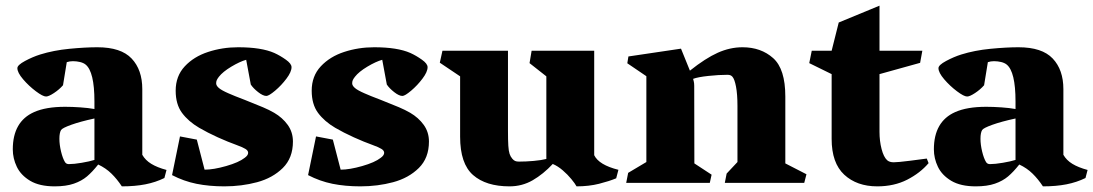

<svg xmlns="http://www.w3.org/2000/svg" viewBox="-20 -642 3838 674"><path d="M99.6 -248.5Q141.1 -267.1 208.5 -267.1Q233.9 -267.1 262 -265.1Q290 -263.2 311.5 -259.3V-285.6Q311.5 -390.6 280.3 -415.5Q272.9 -421.4 261 -424.3Q249 -427.2 235.8 -427.2Q224.6 -427.2 214.4 -423.8L201.2 -342.8Q188 -327.6 169.4 -315.4Q150.9 -303.2 141.6 -303.2Q130.4 -303.2 105.7 -321.8Q81.1 -340.3 61 -363.8Q41 -387.2 41 -402.8Q41 -413.6 67.9 -428Q94.7 -442.4 121.1 -450.7Q168 -465.3 223.6 -470.7Q279.3 -476.1 321.8 -476.1Q404.8 -476.1 442.1 -436.5Q479.5 -397 479.5 -329.1V-98.6Q490.2 -79.6 511 -66.9Q531.7 -54.2 564.5 -45.4L557.1 -17.1Q526.4 -2 490.2 5.1Q454.1 12.2 407.7 12.2Q390.6 -13.7 371.1 -32.7Q351.6 -51.8 324.7 -64.5Q304.2 -38.6 285.4 -22.7Q266.6 -6.8 239.3 2.7Q211.9 12.2 171.9 12.2Q118.7 12.2 85.9 -7.3Q53.2 -26.9 39.1 -56.4Q24.9 -85.9 24.9 -117.7Q24.9 -215.3 99.6 -248.5ZM221.7 -65.9Q239.7 -65.9 267.1 -70.6Q294.4 -75.2 311.5 -80.6V-226.1Q261.7 -215.3 230 -203.9Q198.2 -192.4 194.3 -185.5Q188.5 -175.8 188.5 -154.8Q188.5 -134.3 194.3 -110.1Q200.2 -85.9 208 -73.2Q212.4 -65.9 221.7 -65.9Z M748.5 -372.6Q743.2 -365.7 741 -360.8Q738.8 -356 738.8 -349.6Q738.8 -341.3 748.5 -333Q758.3 -324.7 781.7 -314.5Q801.3 -305.7 838.9 -291.5Q880.9 -274.9 902.8 -265.6Q924.8 -256.3 942.4 -246.1Q971.7 -229 990 -203.6Q1008.3 -178.2 1008.3 -145Q1008.3 -87.4 972.7 -52.2Q937 -17.1 882.6 -2.4Q828.1 12.2 767.6 12.2Q714.4 12.2 669.7 3.2Q625 -5.9 584 -27.3L611.8 -163.1L670.9 -151.9L698.2 -46.4Q729.5 -46.4 773.9 -59.1Q818.4 -71.8 838.9 -87.9Q851.1 -96.7 851.1 -105.5Q851.1 -113.3 841.8 -119.1Q832.5 -125 811 -132.8Q780.8 -143.6 744.6 -159.9Q708.5 -176.3 679.2 -193.4Q641.1 -215.8 618.9 -245.8Q596.7 -275.9 596.7 -323.7Q596.7 -375 628.7 -409.2Q660.6 -443.4 710.7 -459.7Q760.7 -476.1 815.9 -476.1Q897.5 -476.1 942.9 -456.1Q963.4 -446.8 983.4 -432.6Q1003.4 -418.5 1003.4 -406.2Q1003.4 -389.6 985.6 -366Q967.8 -342.3 945.8 -323.7Q923.8 -305.2 915 -305.2Q903.3 -305.2 886.2 -318.6Q869.1 -332 860.4 -345.2L844.2 -432.1Q821.8 -425.8 792 -408Q762.2 -390.1 748.5 -372.6Z M1226.1 -372.6Q1220.7 -365.7 1218.5 -360.8Q1216.3 -356 1216.3 -349.6Q1216.3 -341.3 1226.1 -333Q1235.8 -324.7 1259.3 -314.5Q1278.8 -305.7 1316.4 -291.5Q1358.4 -274.9 1380.4 -265.6Q1402.3 -256.3 1419.9 -246.1Q1449.2 -229 1467.5 -203.6Q1485.8 -178.2 1485.8 -145Q1485.8 -87.4 1450.2 -52.2Q1414.6 -17.1 1360.1 -2.4Q1305.7 12.2 1245.1 12.2Q1191.9 12.2 1147.2 3.2Q1102.5 -5.9 1061.5 -27.3L1089.4 -163.1L1148.4 -151.9L1175.8 -46.4Q1207 -46.4 1251.5 -59.1Q1295.9 -71.8 1316.4 -87.9Q1328.6 -96.7 1328.6 -105.5Q1328.6 -113.3 1319.3 -119.1Q1310.1 -125 1288.6 -132.8Q1258.3 -143.6 1222.2 -159.9Q1186 -176.3 1156.7 -193.4Q1118.7 -215.8 1096.4 -245.8Q1074.2 -275.9 1074.2 -323.7Q1074.2 -375 1106.2 -409.2Q1138.2 -443.4 1188.2 -459.7Q1238.3 -476.1 1293.5 -476.1Q1375 -476.1 1420.4 -456.1Q1440.9 -446.8 1460.9 -432.6Q1481 -418.5 1481 -406.2Q1481 -389.6 1463.1 -366Q1445.3 -342.3 1423.3 -323.7Q1401.4 -305.2 1392.6 -305.2Q1380.9 -305.2 1363.8 -318.6Q1346.7 -332 1337.9 -345.2L1321.8 -432.1Q1299.3 -425.8 1269.5 -408Q1239.7 -390.1 1226.1 -372.6Z M1523.9 -421.9 1533.2 -463.9H1763.2V-185.1Q1763.2 -148.9 1764.4 -130.4Q1765.6 -111.8 1768.8 -102.1Q1772 -92.3 1778.3 -85Q1783.2 -79.1 1788.3 -76.9Q1793.5 -74.7 1801.8 -74.7Q1826.2 -74.7 1853.5 -77.1Q1880.9 -79.6 1897.9 -84V-374L1838.9 -420.4L1846.2 -463.9H2065.9V-97.2Q2082.5 -63 2150.9 -45.9L2143.1 -16.1Q2118.7 -5.9 2082.8 3.2Q2046.9 12.2 2003.9 12.2Q1999 2.9 1985.8 -13.2Q1972.7 -29.3 1955.3 -44.2Q1938 -59.1 1920.4 -66.4Q1887.2 -30.8 1850.1 -9.3Q1813 12.2 1768.6 12.2Q1686 12.2 1640.6 -27.6Q1595.2 -67.4 1595.2 -162.1V-374Z M2182.1 -419.9 2186 -443.8 2370.6 -471.2 2401.9 -394Q2456.5 -437.5 2499.5 -456.8Q2542.5 -476.1 2586.4 -476.1Q2651.4 -476.1 2694.1 -438Q2736.8 -399.9 2736.8 -303.2V-68.4L2811 -30.3L2803.2 0H2524.4L2530.8 -32.7L2568.8 -73.2V-270Q2568.8 -311 2563.7 -337.9Q2558.6 -364.7 2550.8 -373Q2547.4 -376.5 2543.7 -377.9Q2540 -379.4 2533.2 -379.4Q2503.9 -379.4 2467 -375.5Q2430.2 -371.6 2413.1 -365.2Q2413.6 -363.3 2415.3 -356.7Q2417 -350.1 2417 -340.8L2417.5 -68.4L2478 -28.8L2471.7 0H2178.2L2185.1 -35.2L2249 -73.2V-374.5Z M2829.6 -463.9H2899.4L2924.3 -563L3067.4 -622.1V-463.9H3217.8L3210 -421.4L3067.4 -381.8V-179.2Q3067.4 -147 3074.7 -118.9Q3082 -90.8 3094.2 -79.6Q3102.5 -72.3 3117.2 -72.3Q3131.8 -72.3 3173.8 -77.6Q3215.8 -83 3233.4 -85.4L3239.7 -69.3Q3210.4 -34.7 3164.6 -11.2Q3118.7 12.2 3059.6 12.2Q2987.8 12.2 2943.6 -28.8Q2899.4 -69.8 2899.4 -154.3V-381.8L2820.8 -420.4Z M3333 -248.5Q3374.5 -267.1 3441.9 -267.1Q3467.3 -267.1 3495.4 -265.1Q3523.4 -263.2 3544.9 -259.3V-285.6Q3544.9 -390.6 3513.7 -415.5Q3506.3 -421.4 3494.4 -424.3Q3482.4 -427.2 3469.2 -427.2Q3458 -427.2 3447.8 -423.8L3434.6 -342.8Q3421.4 -327.6 3402.8 -315.4Q3384.3 -303.2 3375 -303.2Q3363.8 -303.2 3339.1 -321.8Q3314.5 -340.3 3294.4 -363.8Q3274.4 -387.2 3274.4 -402.8Q3274.4 -413.6 3301.3 -428Q3328.1 -442.4 3354.5 -450.7Q3401.4 -465.3 3457 -470.7Q3512.7 -476.1 3555.2 -476.1Q3638.2 -476.1 3675.5 -436.5Q3712.9 -397 3712.9 -329.1V-98.6Q3723.6 -79.6 3744.4 -66.9Q3765.1 -54.2 3797.9 -45.4L3790.5 -17.1Q3759.8 -2 3723.6 5.1Q3687.5 12.2 3641.1 12.2Q3624 -13.7 3604.5 -32.7Q3585 -51.8 3558.1 -64.5Q3537.6 -38.6 3518.8 -22.7Q3500 -6.8 3472.7 2.7Q3445.3 12.2 3405.3 12.2Q3352.1 12.2 3319.3 -7.3Q3286.6 -26.9 3272.5 -56.4Q3258.3 -85.9 3258.3 -117.7Q3258.3 -215.3 3333 -248.5ZM3455.1 -65.9Q3473.1 -65.9 3500.5 -70.6Q3527.8 -75.2 3544.9 -80.6V-226.1Q3495.1 -215.3 3463.4 -203.9Q3431.6 -192.4 3427.7 -185.5Q3421.9 -175.8 3421.9 -154.8Q3421.9 -134.3 3427.7 -110.1Q3433.6 -85.9 3441.4 -73.2Q3445.8 -65.9 3455.1 -65.9Z"/></svg>

Font: Vesper Libre Heavy
Style: Regular
Weight: 900
Designer: Robert Keller & Kimya Gandhi
Foundry: Mota Italic
Version: Version 1.058